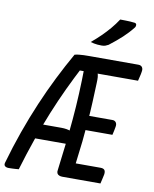

<svg xmlns="http://www.w3.org/2000/svg" viewBox="-125 -1012 876 1091"><g transform="rotate(10 313.5 -466.5)"><path d="M59 1Q50 2 40.5 2.5Q31 3 21 3.5Q11 4 1 4Q-13 4 -20.5 -2.5Q-28 -9 -24 -23Q3 -118 35 -208Q67 -298 103 -382.5Q139 -467 178 -545Q217 -623 258 -695Q269 -698 282 -699.5Q295 -701 310 -701.5Q325 -702 342 -702H625Q640 -702 647 -692.5Q654 -683 651 -667Q649 -652 645.5 -639Q642 -626 639 -612H277L314 -633Q279 -566 245 -494Q211 -422 179 -343.5Q147 -265 117 -179Q87 -93 59 1ZM326 -635 417 -640 404 -618Q409 -606 410 -592.5Q411 -579 410 -558Q408 -503 405.5 -448Q403 -393 398.5 -335.5Q394 -278 387.5 -217Q381 -156 372 -88H515Q532 -88 538.5 -79.5Q545 -71 542 -53Q539 -39 536 -25.5Q533 -12 530 0H310Q300 0 291.5 -3.5Q283 -7 279.5 -14.5Q276 -22 278 -32Q288 -110 296.5 -184.5Q305 -259 311.5 -332.5Q318 -406 321.5 -481.5Q325 -557 326 -635ZM61 -273H257Q273 -273 287.5 -270.5Q302 -268 312 -263L333 -273L318 -188H68Q57 -188 53.5 -199Q50 -210 53 -229ZM361 -367H535Q548 -367 555 -357.5Q562 -348 559 -332Q557 -320 554.5 -308Q552 -296 549 -284H346ZM479 -937Q498 -937 511.5 -936.5Q525 -936 537 -935.5Q549 -935 564 -933Q572 -931 573.5 -923.5Q575 -916 570 -908Q555 -889 541 -874Q527 -859 512 -845Q497 -831 479.5 -816.5Q462 -802 439 -784Q430 -779 421.5 -776Q413 -773 401 -773Q388 -773 377 -774Q366 -775 356 -777Q346 -779 336 -782Q366 -807 391 -831.5Q416 -856 438 -882Q460 -908 479 -937Z"/></g></svg>

Font: Rec Mono Semicasual
Style: Italic
Weight: 400
Italic angle: -10°
Version: Version 1.085; ttfautohint (v1.8.4.7-5d5b)